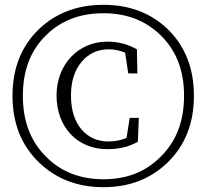

<svg xmlns="http://www.w3.org/2000/svg" viewBox="-20 -763 858 798"><path d="M410 15C517 15 605 -19 676 -87C749 -158 786 -250 786 -365C786 -480 749 -572 676 -643C605 -710 517 -743 410 -743C303 -743 214 -710 143 -643C69 -572 32 -480 32 -365C32 -250 69 -158 143 -87C214 -19 303 15 410 15ZM172 -111C107 -175 75 -260 75 -365C75 -470 107 -554 172 -617C234 -678 313 -708 410 -708C507 -708 586 -677 648 -616C713 -553 745 -469 745 -365C745 -260 713 -176 648 -112C586 -49 507 -18 410 -18C313 -18 234 -49 172 -111ZM426 -143C475 -143 517 -153 553 -174L557 -273H519L506 -190C483 -180 458 -175 431 -175C384 -175 347 -192 319 -225C290 -259 275 -306 275 -366C275 -425 290 -472 320 -507C349 -541 386 -558 432 -558C457 -558 479 -553 500 -544L513 -458H551L549 -558C512 -579 471 -590 426 -590C305 -590 215 -495 215 -366C215 -235 301 -143 426 -143Z"/></svg>

Font: AllPunType Light
Style: Regular
Weight: 300
Version: 1.0